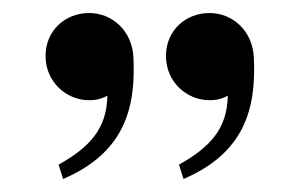

<svg xmlns="http://www.w3.org/2000/svg" viewBox="-20 -734 469 295"><path d="M255 -481 262 -459C355 -499 374 -566 370 -646C368 -687 337 -714 302 -714C265 -714 235 -687 235 -648C235 -608 267 -580 302 -580C312 -580 321 -582 330 -587C329 -536 303 -508 255 -481ZM70 -481 77 -459C170 -499 189 -566 185 -646C183 -687 152 -714 117 -714C80 -714 50 -687 50 -648C50 -608 82 -580 117 -580C127 -580 136 -582 145 -587C144 -536 118 -508 70 -481Z"/></svg>

Font: Sprat Condesed
Style: Bold
Weight: 700
Width: 3
Designer: Ethan Nakache
Foundry: Collletttivo
Version: Version 2.000;Glyphs 3.2 (3217)